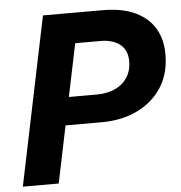

<svg xmlns="http://www.w3.org/2000/svg" viewBox="-52 -779 781 829"><g transform="rotate(-5 338.5 -364.5)"><path d="M13.6 0 164.6 -729H422.7Q509.1 -729 566.1 -701.4Q623 -673.9 650.9 -624.4Q678.7 -574.9 676.6 -507.7Q675.1 -428.1 636.4 -369.9Q597.7 -311.7 530.8 -279.6Q463.9 -247.4 376.3 -247.4H206.6L231.4 -368.4H363.7Q435 -368.4 476.6 -403.7Q518.3 -439 518.3 -500.1Q518.3 -547.7 486.9 -572.5Q455.6 -597.3 403 -597.3H280L295.4 -609.9L169.1 0Z"/></g></svg>

Font: Mona Sans
Style: Italic
Weight: 200
Italic angle: -11.6951°
Designer: Deni Anggara
Foundry: GitHub
Version: Version 2.000